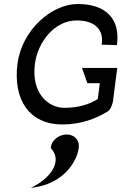

<svg xmlns="http://www.w3.org/2000/svg" viewBox="-20 -610 606 958"><path d="M313 61C275 61 236 89 234 127V129L235 131C278 177 256 237 203 283C190 294 175 305 159 314L134 328L162 323C296 300 364 199 373 127C378 90 351 61 313 61ZM389 -271 416 -195H478L468 -116C426 -89 370 -72 302 -72C216 -72 136 -150 154 -290C168 -401 253 -508 362 -508C446 -508 498 -469 488 -392L487 -387L563 -385L564 -390C579 -511 514 -590 367 -590C241 -590 89 -464 67 -290C45 -113 126 11 291 11C381 11 455 -16 516 -53C537 -65 544 -106 544 -106V-107L565 -271Z"/></svg>

Font: Charger
Style: BdIt
Weight: 400
Designer: Jasper
Foundry: Cannot Into Space Fonts
Version: Version 0.98